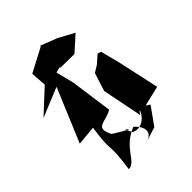

<svg xmlns="http://www.w3.org/2000/svg" viewBox="-226 -808 969 969"><g transform="rotate(-45 258.0 -324.0)"><path d="M243 -100C272 -77 261 -81 178 -132C133 -219 205 -194 256 -228L225 -451L185 -611L-8 -432L150 -497L30 -211L134 -221C109 -52 140 -126 114 55C168 55 171 -36 281 -80C312 -56 346 4 270 23L355 -4L422 -98L401 -112L509 -138L461 -358L434 -463L415 -469L373 -432L336 -409L305 -312L348 -97C387 -163 344 -24 259 -64ZM411 -622 328 -667 236 -703 239 -698 110 -630 117 -526 232 -556 233 -551 331 -550Z"/></g></svg>

Font: Asimov Silicon
Style: Regular
Weight: 400
Designer: Google
Version: Version 2.000980; 2014